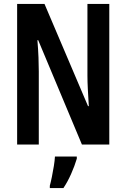

<svg xmlns="http://www.w3.org/2000/svg" viewBox="-20 -734 642 975"><path d="M535 0H396L174 -530H170Q174 -481 175.5 -441.5Q177 -402 177 -371V0H67V-714H206L427 -195H431Q428 -243 426 -281.5Q424 -320 424 -350V-714H535ZM370 72Q359 109 341 149.5Q323 190 302 221H233V209Q238 191 243.5 164Q249 137 253.5 109Q258 81 259 61H370Z"/></svg>

Font: Noto Sans Arabic ExtCond SemBd
Style: Regular
Weight: 600
Width: 2
Designer: Monotype Design Team, Nadine Chahine, Nizar Qandah and Khaled Hosny
Foundry: Monotype Imaging Inc.
Version: Version 2.012; ttfautohint (v1.8.4.7-5d5b)